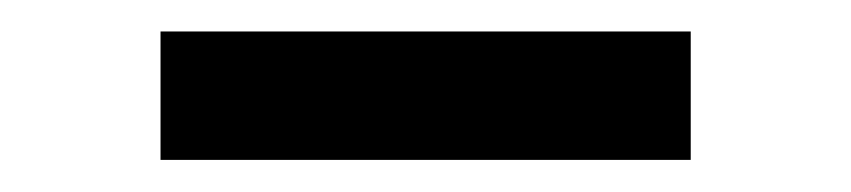

<svg xmlns="http://www.w3.org/2000/svg" viewBox="-20 -730 541 122"><path d="M418.9 -710H82V-628.4H418.9Z"/></svg>

Font: Roboto
Style: Bold
Weight: 700
Designer: Google
Version: Version 2.137; 2017